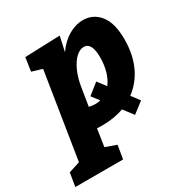

<svg xmlns="http://www.w3.org/2000/svg" viewBox="-247 -693 1023 1065"><g transform="rotate(-30 264.5 -160.5)"><path d="M448 -56 487 -4 418 49 370 -14Q311 9 232 9Q210 9 198 8L181 119L251 144L237 230H-69L-55 144L17 121L104 -427L38 -447L51 -533L276 -541L255 -446Q290 -497 336 -524Q382 -551 430 -551Q494 -551 535.5 -500Q577 -449 577 -343Q577 -248 543.5 -175Q510 -102 448 -56ZM218 -118Q235 -113 258 -113Q276 -113 291 -117L255 -164L324 -219L364 -166Q386 -194 398 -235Q410 -276 410 -325Q410 -420 359 -420Q334 -420 309 -397Q284 -374 264.5 -331Q245 -288 236 -230Z"/></g></svg>

Font: Bitter Pro ExtraBold
Style: Italic
Weight: 800
Italic angle: -9°
Designer: Sol Matas, and Bitter project Authors
Foundry: Sol Matas
Version: Version 1.010